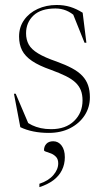

<svg xmlns="http://www.w3.org/2000/svg" viewBox="-20 -523 423 770"><path d="M207 -503Q236.5 -503 261.2 -495.5Q286 -488 311.5 -472L326.5 -351.5H319L271 -471L284 -455.5Q265 -473 245 -481Q225 -489 202.5 -489Q144 -489 114.2 -460.8Q84.5 -432.5 84.5 -389.5Q84.5 -364 95.2 -344.5Q106 -325 132.8 -308.8Q159.5 -292.5 207.5 -276Q243.5 -263 269 -249.2Q294.5 -235.5 310.2 -218.8Q326 -202 333.2 -181Q340.5 -160 340.5 -133Q340.5 -93 319.8 -60.8Q299 -28.5 261.8 -9.2Q224.5 10 175.5 10Q142.5 10 114 4.2Q85.5 -1.5 61.5 -13L36 -147H43L98 -18L83.5 -37Q93.5 -28 108.8 -20.8Q124 -13.5 143.2 -9.2Q162.5 -5 185 -5Q243.5 -5 277.2 -37.8Q311 -70.5 311 -120.5Q311 -143.5 304.2 -160.8Q297.5 -178 282.8 -192Q268 -206 243.8 -218Q219.5 -230 184 -243Q136.5 -259.5 108.5 -278.5Q80.5 -297.5 68.5 -321.2Q56.5 -345 56.5 -376.5Q56.5 -414.5 76.8 -443Q97 -471.5 131.2 -487.2Q165.5 -503 207 -503ZM138 214Q174.5 202 194 179.2Q213.5 156.5 213.5 132Q213.5 115.5 204.8 106.2Q196 97 184.8 92.5Q173.5 88 165 85.5Q156.5 83 156.5 79Q156.5 64 166 53.8Q175.5 43.5 193.5 43.5Q214 43.5 227 60.8Q240 78 240 107.5Q240 136 228.2 159.5Q216.5 183 193.8 200Q171 217 138 227.5Z"/></svg>

Font: Newsreader 60pt ExtraLight
Style: Regular
Weight: 250
Designer: Hugues Gentile
Foundry: Production Type
Version: Version 1.003